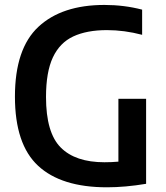

<svg xmlns="http://www.w3.org/2000/svg" viewBox="-20 -770 688 797"><path d="M424 7.5Q234.5 7.5 138.2 -81.8Q42 -171 42 -369Q42 -568 139.5 -658.8Q237 -749.5 413.5 -749.5Q495 -749.5 570 -730V-625.5Q496 -645 424 -645Q340.5 -645 284.2 -618.8Q228 -592.5 199.5 -531.8Q171 -471 171 -367.5Q171 -219 232 -157.8Q293 -96.5 413.5 -96.5Q443 -96.5 471.5 -99V-360H586.5V-7Q499.5 7.5 424 7.5Z"/></svg>

Font: Encode Sans Semi Condensed SemiBold
Style: Regular
Weight: 600
Width: 4
Designer: Multiple Designers
Foundry: Impallari Type
Version: Version 3.000; ttfautohint (v1.8.3) -l 8 -r 50 -G 200 -x 14 